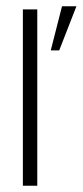

<svg xmlns="http://www.w3.org/2000/svg" viewBox="-20 -593 264 613"><path d="M169 -432 224 -573H178L142 -432ZM53 0H99V-563H53Z"/></svg>

Font: OSH Darker Grotesque
Style: Regular
Weight: 400
Designer: Gabriel Lam
Foundry: TypeRant
Version: Version 1.000;Glyphs 3.1.1 (3148)